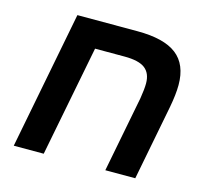

<svg xmlns="http://www.w3.org/2000/svg" viewBox="-91 -711 882 816"><g transform="rotate(15 350.0 -303.0)"><path d="M262.2 -487.8 167 0H35.2L152.8 -606H417Q534.2 -606 589.6 -563.2Q645 -520.5 645 -430.2Q645 -389.2 633.8 -330.1L569.8 0H438L502.9 -334Q509.8 -376 509.8 -400.9Q509.8 -445.3 482.4 -466.6Q455.1 -487.8 392.1 -487.8Z"/></g></svg>

Font: Arimo
Style: Bold Italic
Weight: 700
Italic angle: -12°
Designer: Steve Matteson
Foundry: Monotype Imaging Inc.
Version: Version 1.33